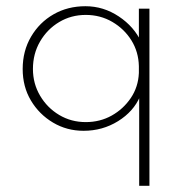

<svg xmlns="http://www.w3.org/2000/svg" viewBox="-20 -414 592 618"><path d="M249 7Q195 7 150.5 -19.5Q106 -46 79.5 -90.5Q53 -135 53 -192Q53 -250 80 -296Q107 -342 152.5 -368Q198 -394 255 -394Q313 -394 362.5 -361Q412 -328 435 -278L427 -252V-386H461V184H428V-131L431 -104Q410 -55 360 -24Q310 7 249 7ZM256 -21Q302 -21 339.5 -42Q377 -63 401 -98.5Q425 -134 427 -179V-201Q426 -247 403 -284Q380 -321 341.5 -343.5Q303 -366 256 -366Q209 -366 170.5 -343Q132 -320 109 -280.5Q86 -241 86 -192Q86 -145 109 -106Q132 -67 170.5 -44Q209 -21 256 -21Z"/></svg>

Font: Josefin Sans Thin ExtraLight
Style: Regular
Weight: 250
Version: Version 2.001